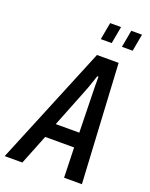

<svg xmlns="http://www.w3.org/2000/svg" viewBox="-203 -958 814 1042"><g transform="rotate(20 204.0 -437.0)"><path d="M-43 0 240 -687H365L403 0H300L295 -173H128L59 0ZM158 -258H294L289 -480Q289 -488 288.5 -500Q288 -512 288 -526Q288 -540 288 -553.5Q288 -567 288 -579H281Q276 -565 270 -546.5Q264 -528 257.5 -510Q251 -492 246 -480ZM230 -775 248 -874H311L293 -775ZM352 -775 370 -874H432L414 -775Z"/></g></svg>

Font: Archivo ExtraCondensed Medium
Style: Italic
Weight: 500
Width: 2
Italic angle: -10°
Designer: Hector Gatti
Foundry: Omnibus-Type
Version: Version 2.001